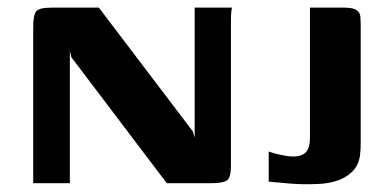

<svg xmlns="http://www.w3.org/2000/svg" viewBox="-20 -480 1027 503"><path d="M67 0V-409Q67 -441 75 -450.5Q83 -460 115 -460H239L485 -136L490 -120V-460H588Q587 -458 586 -449Q585 -440 585 -429Q585 -418 585 -410V-45Q585 -14 574 -7Q563 0 531 0H417L167 -330L163 -347V0ZM925 -149Q925 -131 925 -108.5Q925 -86 923 -72Q919 -46 902.5 -30Q886 -14 863 -6.5Q840 1 813 2Q790 3 770 2.5Q750 2 729.5 0Q709 -2 684 -4V-83Q694 -79 714.5 -74.5Q735 -70 747 -70Q772 -70 782 -82Q792 -94 792 -117V-460H881Q904 -460 913.5 -454Q923 -448 924 -437Q925 -426 925 -409Z"/></svg>

Font: Genos Thin SemiBold
Style: Regular
Weight: 600
Version: Version 1.010